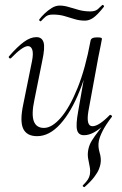

<svg xmlns="http://www.w3.org/2000/svg" viewBox="-20 -548 503 791"><path d="M149 -461Q147 -459 143.5 -462Q140 -465 142 -468Q150 -479 163.5 -492Q177 -505 193 -515Q209 -525 226 -525Q244 -525 263.5 -519Q283 -513 305 -507Q327 -501 352 -501Q372 -501 382 -509.5Q392 -518 401 -527Q403 -529 406.5 -526Q410 -523 408 -520Q381 -486 364 -474.5Q347 -463 330 -463Q307 -463 286.5 -469.5Q266 -476 245 -482Q224 -488 198 -488Q178 -488 168 -479.5Q158 -471 149 -461ZM133 13Q90 13 75.5 -18Q61 -49 76 -119L112 -297Q118 -328 113 -343Q108 -358 95 -358Q84 -358 66 -345Q48 -332 26 -309Q22 -305 18 -309Q14 -313 18 -317Q51 -355 78 -375Q105 -395 130 -395Q153 -395 159.5 -373.5Q166 -352 154 -297L122 -138Q109 -78 119 -49.5Q129 -21 161 -21Q194 -21 230.5 -63Q267 -105 299.5 -185.5Q332 -266 353 -380L364 -379Q344 -263 308.5 -174.5Q273 -86 228 -36.5Q183 13 133 13ZM329 222Q327 224 323 221Q319 218 322 215Q336 201 342 191.5Q348 182 350 172Q353 155 349.5 138.5Q346 122 343 104.5Q340 87 344 67Q348 48 358.5 31Q369 14 386.5 -8.5Q404 -31 427 -65L412 -36Q388 -14 367 -2.5Q346 9 326 9Q303 9 297.5 -12.5Q292 -34 302 -89L353 -380Q355 -394 379 -394Q392 -394 396 -392.5Q400 -391 400 -388Q400 -385 395 -361.5Q390 -338 385 -312L344 -89Q334 -28 361 -28Q387 -28 432 -74Q434 -76 438.5 -73Q443 -70 441 -67Q415 -33 402.5 -8Q390 17 387 34Q383 56 390.5 81Q398 106 394 127Q393 135 387.5 149Q382 163 368 181.5Q354 200 329 222Z"/></svg>

Font: Cormorant Garamond Light
Style: Italic
Weight: 300
Italic angle: -10°
Designer: Christian Thalmann (Catharsis Fonts)
Foundry: Catharsis Fonts
Version: Version 4.001